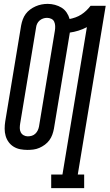

<svg xmlns="http://www.w3.org/2000/svg" viewBox="-20 -765 565 990"><path d="M244 205V135H302L428 -625Q407 -614 384.5 -607Q362 -600 340 -597Q340 -597 340 -596.5Q340 -596 340 -596L258 -101Q255 -85 249.5 -70Q244 -55 234.5 -42Q225 -29 211.5 -19Q198 -9 183 -2.5Q168 4 152.5 6Q137 8 122 8Q103 8 84.5 4.5Q66 1 50.5 -8.5Q35 -18 24.5 -32.5Q14 -47 9 -64.5Q4 -82 4 -101Q4 -120 7 -139L89 -634Q92 -650 97.5 -665Q103 -680 112.5 -693Q122 -706 135.5 -716Q149 -726 164 -732.5Q179 -739 194.5 -742Q210 -745 226 -745Q245 -745 263.5 -740Q282 -735 297.5 -725.5Q313 -716 323.5 -700.5Q334 -685 339 -667Q354 -670 369.5 -675.5Q385 -681 399 -690Q413 -699 425 -710.5Q437 -722 447 -735H525L381 135H414V205ZM123 -62Q134 -62 144 -65Q154 -68 162 -75.5Q170 -83 174.5 -92.5Q179 -102 181 -112L263 -607Q265 -619 264.5 -631Q264 -643 259.5 -653Q255 -663 244.5 -668Q234 -673 222 -673Q212 -673 202 -669.5Q192 -666 184 -659Q176 -652 171.5 -642.5Q167 -633 166 -623L84 -128Q82 -116 82 -104.5Q82 -93 87 -83Q92 -73 102 -67.5Q112 -62 123 -62Z"/></svg>

Font: Iosevka Slab Oblique
Style: Regular
Weight: 400
Italic angle: -9°
Monospace: yes
Designer: Belleve Invis
Foundry: Belleve Invis
Version: Version 11.1.1; ttfautohint (v1.8.3)